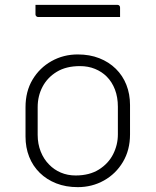

<svg xmlns="http://www.w3.org/2000/svg" viewBox="-20 -760 640 790"><path d="M300 -536Q349 -536 388.5 -520.5Q428 -505 456.5 -477Q485 -449 500 -411Q515 -373 515 -328V-207Q515 -143 486 -94Q457 -45 408 -17.5Q359 10 300 10Q251 10 211.5 -5.5Q172 -21 143.5 -49Q115 -77 100 -115Q85 -153 85 -198V-319Q85 -384 114 -432.5Q143 -481 192 -508.5Q241 -536 300 -536ZM309 -488Q252 -488 213.5 -464.5Q175 -441 155 -403Q135 -365 135 -319V-205Q135 -168 147.5 -136.5Q160 -105 182 -83Q202 -62 230 -50Q258 -38 291 -38Q348 -38 387 -62.5Q426 -87 445.5 -125.5Q465 -164 465 -207V-321Q465 -360 453 -391.5Q441 -423 419 -445Q399 -465 371 -476.5Q343 -488 309 -488ZM126 -740H463Q468 -740 471 -737Q474 -734 474 -729Q474 -723 474 -716.5Q474 -710 474 -703.5Q474 -697 474 -690H137Q134 -690 131.5 -691.5Q129 -693 127.5 -695.5Q126 -698 126 -701Q126 -708 126 -714.5Q126 -721 126 -727.5Q126 -734 126 -740Z"/></svg>

Font: Recursive Monospace Light
Style: Regular
Weight: 300
Version: Version 1.047